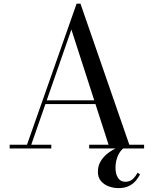

<svg xmlns="http://www.w3.org/2000/svg" viewBox="-20 -784 812 1014"><path d="M216 -234.5V-254H540V-234.5ZM405 -764.5 663 -19.5H741V0H451V-19.5H553.5L357 -628L145 -19.5H251V0H31V-19.5H122.5L384.5 -764.5ZM605 209.5Q579.5 209.5 554.8 200.5Q530 191.5 513.5 172.5Q497 153.5 497 123.5Q497 93.5 510 70.5Q523 47.5 544 30Q565 12.5 589.5 0.5Q614 -11.5 637 -19L643 -8.5Q627.5 0 615.5 16.2Q603.5 32.5 596.8 54.8Q590 77 590 103.5Q590 135 603.2 155.5Q616.5 176 642 176Q666 176 681 161.8Q696 147.5 707 128L719.5 137Q712.5 151 699.2 168Q686 185 663.2 197.2Q640.5 209.5 605 209.5Z"/></svg>

Font: Bodoni Moda
Style: Regular
Weight: 400
Designer: Owen Earl
Foundry: indestructible type
Version: Version 2.005